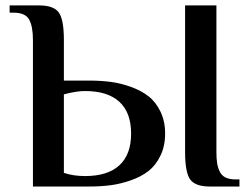

<svg xmlns="http://www.w3.org/2000/svg" viewBox="-20 -680 909 700"><path d="M100.1 0V-534.2Q100.1 -584.5 85.9 -609.1Q71.8 -633.8 29.8 -633.8H15.1V-660.2H123Q175.8 -660.2 194.3 -634.5Q212.9 -608.9 212.9 -534.2V-386.2H305.2Q346.2 -386.2 382.6 -381.6Q418.9 -377 456.5 -363.5Q494.1 -350.1 521 -329.3Q547.9 -308.6 564.9 -273.4Q582 -238.3 582 -192.9Q582 -147.5 564.9 -112.3Q547.9 -77.1 521.2 -56.4Q494.6 -35.6 456.8 -22.5Q418.9 -9.3 382.6 -4.6Q346.2 0 305.2 0ZM745.1 0Q692.4 0 673.6 -25.4Q654.8 -50.8 654.8 -126V-660.2H769V-126Q769 -101.1 771.7 -84.5Q774.4 -67.9 781.5 -53.7Q788.6 -39.6 802.7 -32.7Q816.9 -25.9 838.9 -25.9H853V0ZM290 -38.1Q372.6 -38.1 415.3 -77.4Q458 -116.7 458 -192.9Q458 -269.5 415.3 -308.8Q372.6 -348.1 290 -348.1Q257.8 -348.1 212.9 -335.9V-49.8Q247.1 -38.1 290 -38.1Z"/></svg>

Font: El Messiri SemiBold
Style: Regular
Weight: 600
Designer: Mohamed Gaber
Foundry: Kief Type Foundry
Version: Version 2.007;PS 002.007;hotconv 1.0.88;makeotf.lib2.5.64775